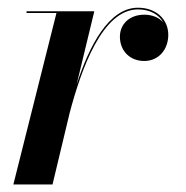

<svg xmlns="http://www.w3.org/2000/svg" viewBox="-20 -490 495 510"><path d="M130 -455.5 15.5 0H119.5L165 -190C196 -307 252 -465 346.5 -465C378.5 -465 402.5 -451 414 -430C403 -443.5 384 -451 363.5 -451C324.5 -451 298.5 -426.5 298.5 -392.5C298.5 -355 325 -328 363 -328C402 -328 427 -359 427 -397.5C427 -438.5 395 -469.5 346.5 -469.5C269 -469.5 217 -368 183.5 -265.5L230.5 -460H50.5V-455.5Z"/></svg>

Font: Bodoni* 36pt Medium
Style: Italic
Weight: 500
Italic angle: -13°
Version: Version 2.3